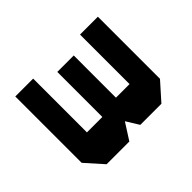

<svg xmlns="http://www.w3.org/2000/svg" viewBox="-101 -834 669 669"><g transform="rotate(45 233.0 -500.0)"><path d="M363 -300H36V-388H301V-464H79V-545H287V-612H43V-700H349L414 -642V-538L367 -509L428 -470V-358Z"/></g></svg>

Font: Tektur SemiBold
Style: Regular
Weight: 600
Designer: Adam Jagosz
Foundry: Adam Jagosz
Version: Version 1.005;gftools[0.9.30]